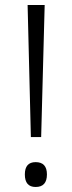

<svg xmlns="http://www.w3.org/2000/svg" viewBox="-20 -734 286 765"><path d="M144 -188H103L90 -714H158ZM79 -39Q79 -88 122 -88Q167 -88 167 -39Q167 11 122 11Q79 11 79 -39Z"/></svg>

Font: Noto Sans Lao Light
Style: Regular
Weight: 300
Designer: Monotype Design Team
Foundry: Monotype Imaging Inc.
Version: Version 2.003; ttfautohint (v1.8.4.7-5d5b)